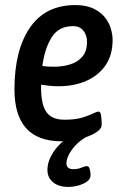

<svg xmlns="http://www.w3.org/2000/svg" viewBox="-20 -550 494 757"><path d="M222 7Q37 7 37 -198Q37 -352 98 -441Q159 -530 277 -530Q320 -530 349 -516Q378 -502 394.5 -480.5Q411 -459 417.5 -435.5Q424 -412 424 -393Q424 -333 396 -292.5Q368 -252 320 -231Q272 -210 211 -210Q189 -210 172.5 -212Q156 -214 142 -216Q142 -210 142 -204Q142 -137 163.5 -107.5Q185 -78 234 -78Q276 -78 303 -86Q330 -94 345.5 -102Q361 -110 369 -110Q377 -110 379 -91.5Q381 -73 381 -59Q381 -41 356 -26Q331 -11 294 -2Q257 7 222 7ZM194 -287Q227 -287 256.5 -296Q286 -305 304.5 -326.5Q323 -348 323 -385Q323 -412 308.5 -429.5Q294 -447 268 -447Q211 -447 183.5 -402.5Q156 -358 147 -290Q159 -288 170.5 -287.5Q182 -287 194 -287ZM250 187Q211 187 189 168.5Q167 150 167 120Q167 93 181 66Q195 39 217.5 17Q240 -5 266 -17L320 -10Q285 10 263.5 40Q242 70 242 94Q242 117 269 117Q287 117 301 111Q315 105 323 105Q331 105 334 117.5Q337 130 337 141Q337 161 309 174Q281 187 250 187Z"/></svg>

Font: Asap Condensed Condensed Medium
Style: Italic
Weight: 500
Width: 3
Italic angle: -6°
Designer: Pablo Cosgaya
Foundry: Omnibus-Type
Version: Version 3.001; ttfautohint (v1.8.4.7-5d5b)